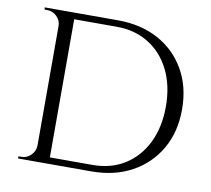

<svg xmlns="http://www.w3.org/2000/svg" viewBox="-78 -788 963 876"><g transform="rotate(10 403.5 -350.0)"><path d="M399 -700Q506 -700 586.5 -656.5Q667 -613 712.5 -534Q758 -455 758 -350Q758 -245 712.5 -166.5Q667 -88 586.5 -44Q506 0 399 0H185L184 -30Q184 -30 205.5 -30Q227 -30 259.5 -30Q292 -30 324 -30Q356 -30 377.5 -30Q399 -30 399 -30Q485 -30 548.5 -70Q612 -110 647.5 -182Q683 -254 683 -350Q683 -446 647.5 -518Q612 -590 548 -630Q484 -670 399 -670Q399 -670 376.5 -670Q354 -670 320.5 -670Q287 -670 253.5 -670Q220 -670 197 -670Q174 -670 174 -670V-700ZM202 -700V0H137V-700ZM140 -73V0H60V-10Q60 -10 66.5 -10Q73 -10 73 -10Q99 -10 117.5 -28.5Q136 -47 137 -73ZM140 -627H137Q137 -653 118 -671.5Q99 -690 73 -690Q73 -690 67 -690Q61 -690 61 -690L60 -700H140Z"/></g></svg>

Font: Cinzel
Style: Regular
Weight: 400
Designer: Natanael Gama
Version: Version 2.000